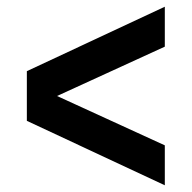

<svg xmlns="http://www.w3.org/2000/svg" viewBox="-20 -557 571 572"><path d="M60 -197V-345L471 -537V-418L150 -271L471 -124V-5Z"/></svg>

Font: Teachers[wght]
Style: Regular
Weight: 400
Designer: Alfredo Marco Pradil & Chank Diesel
Version: Version 1.000;Glyphs 3.1.2 (3151)